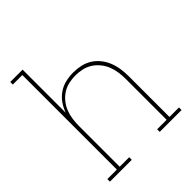

<svg xmlns="http://www.w3.org/2000/svg" viewBox="-200 -868 1001 1001"><g transform="rotate(-45 300.0 -367.5)"><path d="M36 0V-19H106V-716H36V-735H127V-417Q137 -445 153.5 -468.5Q170 -492 194 -508.5Q218 -525 246.5 -531.5Q275 -538 303 -538Q331 -538 358 -532Q385 -526 408 -511.5Q431 -497 448.5 -475Q466 -453 476 -427.5Q486 -402 490 -374.5Q494 -347 494 -320V-19H564V0H403V-19H473V-320Q473 -345 469.5 -370Q466 -395 457 -418Q448 -441 432 -461Q416 -481 395 -494.5Q374 -508 349.5 -513.5Q325 -519 300 -519Q275 -519 250.5 -513.5Q226 -508 205 -494.5Q184 -481 168 -461Q152 -441 143 -418Q134 -395 130.5 -370Q127 -345 127 -320V-19H197V0Z"/></g></svg>

Font: Iosevka Slab Thin Extended
Style: Regular
Weight: 100
Width: 7
Monospace: yes
Designer: Belleve Invis
Foundry: Belleve Invis
Version: Version 11.1.1; ttfautohint (v1.8.3)